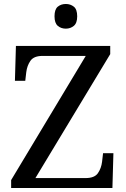

<svg xmlns="http://www.w3.org/2000/svg" viewBox="-20 -945 632 965"><path d="M36 0V-40L411 -664H194Q150 -664 133 -639.5Q116 -615 112 -582L107 -539H55L60 -714H534V-673L158 -50H410Q455 -50 472 -74.5Q489 -99 493 -132L498 -175H550L545 0ZM311 -801Q287 -801 270.5 -815Q254 -829 254 -863Q254 -898 270.5 -911.5Q287 -925 311 -925Q334 -925 351 -911.5Q368 -898 368 -863Q368 -829 351 -815Q334 -801 311 -801Z"/></svg>

Font: Noto Serif Dogra
Style: Regular
Weight: 400
Designer: Ek Type
Foundry: Ek Type
Version: Version 1.005